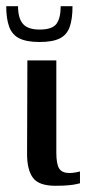

<svg xmlns="http://www.w3.org/2000/svg" viewBox="-38 -593 285 617"><path d="M140 4Q87 4 68 -21.5Q49 -47 49 -98L50 -399H143V-103Q143 -65 152.5 -51Q162 -37 185 -37Q195 -37 205.5 -39Q216 -41 219 -42V-4Q215 -3 206 -1Q197 1 181 2.5Q165 4 140 4ZM89 -458Q48 -458 24.5 -469.5Q1 -481 -8.5 -507Q-18 -533 -18 -573H20Q20 -534 36 -516Q52 -498 89 -498Q130 -498 143.5 -516.5Q157 -535 157 -573H195Q195 -532 186 -506.5Q177 -481 154 -469.5Q131 -458 89 -458Z"/></svg>

Font: Genos Thin Medium
Style: Regular
Weight: 500
Version: Version 1.010